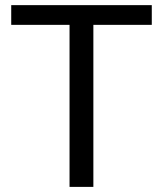

<svg xmlns="http://www.w3.org/2000/svg" viewBox="-20 -731 637 751"><path d="M573.7 -633.8V-710.9H23.9V-633.8H252V0H345.2V-633.8Z"/></svg>

Font: Vazir
Style: Regular
Weight: 400
Designer: Saber Rastikerdar
Foundry: Saber Rastikerdar
Version: Version 27.002;January 24, 2021;FontCreator 13.0.0.2683 64-b